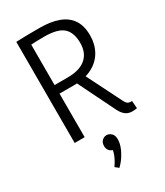

<svg xmlns="http://www.w3.org/2000/svg" viewBox="-253 -873 1088 1263"><g transform="rotate(-30 290.5 -241.0)"><path d="M264 289 238 268Q249 253 259 235Q269 217 276 199Q283 181 285 166Q266 160 257 146Q248 132 248 116Q248 88 263.5 74Q279 60 297 60Q317 60 333 75Q349 90 349 121Q349 146 338.5 175.5Q328 205 309 234.5Q290 264 264 289ZM91 0V-768Q133 -770 177 -770.5Q221 -771 269 -771Q354 -771 413 -749Q472 -727 502.5 -681Q533 -635 533 -562Q533 -497 504 -444.5Q475 -392 417 -361.5Q359 -331 271 -331H127V-396H266Q358 -396 405 -436.5Q452 -477 452 -552Q452 -630 411 -668Q370 -706 265 -706Q238 -706 207 -705Q176 -704 150 -702L167 -719V0ZM283 -366 357 -375 504 -82Q512 -65 522 -57.5Q532 -50 548 -50Q550 -50 552 -50Q554 -50 556 -50L560 7Q552 8 542.5 9Q533 10 524 10Q495 10 474.5 -5Q454 -20 438 -51Z"/></g></svg>

Font: Yaldevi
Style: Regular
Weight: 400
Designer: Sol Matas, Rajitha Manaperi, Kosala Senevirathne
Foundry: Mooniak
Version: Version 1.100